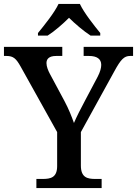

<svg xmlns="http://www.w3.org/2000/svg" viewBox="-23 -951 693 971"><path d="M169 -784V-771H218C253 -793 296 -831 326 -861C356 -831 401 -793 435 -771H484V-784C453 -822 402 -886 381 -931H273C252 -886 200 -822 169 -784ZM161 0H491V-46H459C419 -46 386 -53 386 -114V-283L555 -590C588 -651 605 -668 635 -668H650V-714H400V-668H427C467 -668 489 -653 489 -623C489 -608 484 -588 471 -563L409 -446C386 -403 364 -360 351 -329C340 -360 325 -399 303 -440L229 -578C221 -593 212 -614 212 -632C212 -652 224 -668 261 -668H292V-714H-3V-668H10C45 -668 59 -654 81 -615L266 -283V-111C266 -52 232 -46 192 -46H161Z"/></svg>

Font: Noto Naskh Arabic UI Medium
Style: Regular
Weight: 500
Designer: Monotype Design Team, David Williams, Mohamad Dakak and Nizar Qandah
Foundry: Monotype Imaging Inc.
Version: Version 2.014